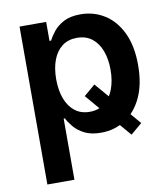

<svg xmlns="http://www.w3.org/2000/svg" viewBox="-84 -623 780 898"><g transform="rotate(-10 305.5 -174.5)"><path d="M68.2 -545.5H194.6V-455.3H202.4Q212 -475.1 230.1 -497.7Q248.2 -520.2 279.1 -536.4Q310 -552.6 358.3 -552.6Q421.2 -552.6 472.3 -520.4Q523.4 -488.3 553.3 -425.6Q583.1 -362.9 583.1 -272Q583.1 -182.2 553.8 -119.3Q524.5 -56.5 473.5 -23.4Q422.6 9.6 358.7 9.6Q311.8 9.6 280.7 -6Q249.6 -21.7 231 -43.9Q212.4 -66.1 202.4 -85.9H196.7V204.5H68.2ZM312.1 -172.2 365.8 -218 550.4 -2.5 496.4 43.3ZM452.4 -272.7Q452.4 -323.5 437.7 -362.9Q422.9 -402.3 394.2 -424.7Q365.4 -447.1 322.8 -447.1Q281.2 -447.1 252.7 -425.4Q224.1 -403.8 209.2 -364.7Q194.2 -325.6 194.2 -272.7Q194.2 -219.8 209.3 -180Q224.4 -140.3 253 -118.1Q281.6 -95.9 322.8 -95.9Q365.1 -95.9 393.8 -118.8Q422.6 -141.7 437.5 -181.6Q452.4 -221.6 452.4 -272.7Z"/></g></svg>

Font: DeltaSans SemiBold
Style: Regular
Weight: 600
Designer: Rasmus Andersson
Foundry: rsms
Version: Version 3.012